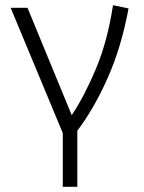

<svg xmlns="http://www.w3.org/2000/svg" viewBox="-20 -510 554 740"><path d="M222 210V3L21 -480H86L256.5 -66Q305.5 -139.5 350 -245.5Q394.5 -351.5 415.5 -490L475.5 -477.5Q448 -329.5 395.8 -211.2Q343.5 -93 278 -6V210Z"/></svg>

Font: Geologica Thin
Style: Regular
Weight: 100
Designer: Sindre Bremnes, Frode Helland
Foundry: Monokrom Skriftforlag AS
Version: Version 1.010; ttfautohint (v1.8.4.7-5d5b);gftools[0.9.28]